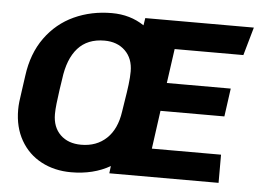

<svg xmlns="http://www.w3.org/2000/svg" viewBox="-50 -760 1127 835"><g transform="rotate(5 513.0 -342.5)"><path d="M547 -654 552 -686H1026L991 -563H691L670 -413H949L932 -290H653L630 -123H932V0H455L459 -32Q386 10 289 10Q216 10 158.5 -20.5Q101 -51 68.5 -108Q36 -165 36 -241Q36 -258 38 -276Q40 -294 45 -327L54 -391Q67 -489 116.5 -557.5Q166 -626 241 -660.5Q316 -695 406 -695Q486 -695 547 -654ZM215 -390Q215 -388 208 -344Q203 -309 200 -282Q197 -255 197 -236Q197 -179 231 -146Q265 -113 322 -113Q389 -113 432.5 -154Q476 -195 487 -272L494 -317Q501 -359 505 -391.5Q509 -424 509 -449Q509 -506 474.5 -539.5Q440 -573 384 -573Q310 -573 268 -526Q226 -479 215 -390Z"/></g></svg>

Font: Chivo
Style: Bold Italic
Weight: 700
Italic angle: -8.05°
Designer: Hector Gatti
Foundry: Omnibus-Type
Version: Version 1.007